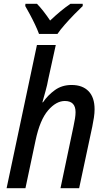

<svg xmlns="http://www.w3.org/2000/svg" viewBox="-20 -999 567 1019"><path d="M15 0 176 -760H276L236 -578Q231 -549 222 -517Q213 -485 205 -456H208Q234 -494 271.5 -521Q309 -548 360 -548Q418 -548 450 -515Q482 -482 482 -419Q482 -399 478.5 -375.5Q475 -352 470 -328L400 0H301L370 -328Q375 -351 378 -370Q381 -389 381 -404Q381 -463 324 -463Q278 -463 235 -413Q192 -363 169 -255L115 0ZM187 -819Q179 -841 166 -868.5Q153 -896 139 -922Q125 -948 114 -967L115 -979H176Q191 -964 209.5 -940.5Q228 -917 246 -890Q304 -945 354 -979H419V-967Q402 -951 375.5 -924Q349 -897 324 -868.5Q299 -840 285 -819Z"/></svg>

Font: Noto Sans SemiCondensed Medium
Style: Italic
Weight: 500
Width: 4
Italic angle: -12°
Designer: Monotype Design Team
Foundry: Monotype Imaging Inc.
Version: Version 2.013; ttfautohint (v1.8.4.7-5d5b)